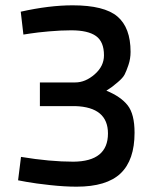

<svg xmlns="http://www.w3.org/2000/svg" viewBox="-20 -691 570 722"><path d="M58 -647Q165 -671 253 -671Q372 -671 421.5 -629Q471 -587 471 -496Q471 -470 463 -446.5Q455 -423 448.5 -410.5Q442 -398 423 -382Q404 -366 401.5 -364.5Q399 -363 380 -350Q434 -328 460 -295Q486 -262 486 -192Q486 -89 433.5 -39Q381 11 268 11Q223 11 168 5Q113 -1 80 -7L48 -13L59 -101Q168 -83 256 -83Q386 -84 386 -189Q386 -288 263 -292H130V-381H263Q301 -381 336 -411.5Q371 -442 371 -483Q371 -534 341 -555.5Q311 -577 248 -577Q209 -577 164 -573Q119 -569 94 -565L68 -561Z"/></svg>

Font: TitilliumText22L Lt
Style: Medium
Weight: 500
Designer: Campivisivi
Foundry: Campivisivi
Version: 1.000